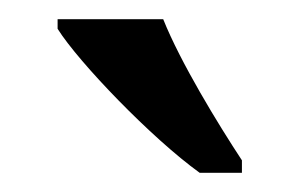

<svg xmlns="http://www.w3.org/2000/svg" viewBox="-20 -786 312 200"><path d="M188 -606H232V-619C207 -657 168 -721 150 -766H40V-756C62 -721 138 -642 188 -606Z"/></svg>

Font: Noto Serif Devanagari Condensed Medium
Style: Regular
Weight: 500
Width: 3
Designer: Universal Thirst, Indian Type Foundry and the Monotype Design Team
Foundry: Monotype Imaging Inc.
Version: Version 2.004